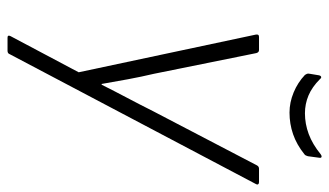

<svg xmlns="http://www.w3.org/2000/svg" viewBox="-202 -487 874 510"><g transform="rotate(90 235.0 -232.0)"><path d="M80 185Q72 185 76 177L172 -4L72 -474Q70 -483 78 -483H113Q119 -483 121 -476L176 -204Q184 -170 190.5 -135Q197 -100 203 -65H205Q222 -99 240 -133Q258 -167 275 -201L419 -477Q422 -483 428 -483H464Q468 -483 469.5 -480.5Q471 -478 469 -475L124 179Q122 185 115 185ZM279 -564Q252 -564 225.5 -575Q199 -586 179 -605Q177 -608 176 -610.5Q175 -613 176 -618L180 -642Q181 -647 184 -648Q187 -649 190 -645Q211 -624 233.5 -614.5Q256 -605 281 -605Q309 -605 336 -615Q363 -625 390 -647Q394 -650 397 -649Q400 -648 399 -643L395 -613Q394 -610 393 -607.5Q392 -605 389 -603Q364 -583 336.5 -573.5Q309 -564 279 -564Z"/></g></svg>

Font: Sofia Sans Semi Condensed Light
Style: Italic
Weight: 300
Italic angle: -9°
Version: Version 4.100